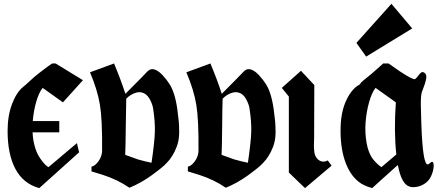

<svg xmlns="http://www.w3.org/2000/svg" viewBox="-20 -971 2292 998"><path d="M411.1 -554.2 307.1 -439Q244.6 -483.4 201.7 -514.2Q182.6 -490.7 168.7 -443.4Q154.8 -396 150.4 -341.8H288.1V-283.2H149.4Q150.9 -245.1 160.2 -212.2Q169.4 -179.2 181.2 -159.9Q192.9 -140.6 204.6 -126.7Q216.3 -112.8 224.1 -107.4L231.9 -102.1L379.9 -227.1L391.1 -179.2L184.1 6.8Q101.1 -16.1 60.3 -92.5Q19.5 -168.9 19.5 -290.5Q19.5 -369.1 42.5 -430.2Q65.4 -491.2 101.1 -520Q102.5 -521.5 115 -531.7Q127.4 -542 137.2 -551.8Q152.8 -567.4 181.4 -589.8Q210 -612.3 230.5 -627L251 -641.1H269Z M636.2 -458Q634.8 -415 633.8 -313.7Q632.8 -212.4 630.9 -166Q688 -145 697.8 -142.1Q735.8 -131.3 767.6 -125Q783.2 -231 784.9 -284.7Q786.6 -338.4 775.9 -407.2Q772.5 -430.2 757.6 -457Q742.7 -483.9 717.8 -490.2Q691.9 -496.6 659.7 -477.1Q648.9 -470.7 636.2 -458ZM631.8 -483.4Q727.1 -578.6 745.6 -599.1Q754.9 -608.4 764.6 -610.8Q778.3 -613.8 794.4 -605Q810.5 -596.2 823.7 -581.8Q836.9 -567.4 845 -556.9Q853 -546.4 856.9 -540Q888.7 -496.6 901.9 -401.9Q907.2 -360.4 909.2 -339.6Q911.1 -318.8 911.4 -287.6Q911.6 -256.3 905.5 -231.4Q899.4 -206.5 886.7 -181.2Q881.3 -170.4 874.8 -160.2Q868.2 -149.9 862.3 -142.1Q856.4 -134.3 847.2 -124.8Q837.9 -115.2 832.5 -110.1Q827.1 -105 815.4 -95.7Q803.7 -86.4 799.3 -83Q794.9 -79.6 781.5 -69.6Q768.1 -59.6 764.6 -57.1Q710.4 -18.6 652.8 4.9Q590.8 -37.6 514.6 -62L455.6 -80.1V-105Q467.8 -106.9 480 -118.9Q492.2 -130.9 499.5 -145Q510.7 -167 510.7 -188Q512.2 -348.1 499.5 -425.8Q486.8 -503.4 447.8 -595.2L572.8 -641.1Q607.9 -557.1 631.8 -483.4Z M1137.2 -458Q1135.7 -415 1134.8 -313.7Q1133.8 -212.4 1131.8 -166Q1189 -145 1198.7 -142.1Q1236.8 -131.3 1268.6 -125Q1284.2 -231 1285.9 -284.7Q1287.6 -338.4 1276.9 -407.2Q1273.4 -430.2 1258.5 -457Q1243.7 -483.9 1218.8 -490.2Q1192.9 -496.6 1160.6 -477.1Q1149.9 -470.7 1137.2 -458ZM1132.8 -483.4Q1228 -578.6 1246.6 -599.1Q1255.9 -608.4 1265.6 -610.8Q1279.3 -613.8 1295.4 -605Q1311.5 -596.2 1324.7 -581.8Q1337.9 -567.4 1345.9 -556.9Q1354 -546.4 1357.9 -540Q1389.6 -496.6 1402.8 -401.9Q1408.2 -360.4 1410.2 -339.6Q1412.1 -318.8 1412.4 -287.6Q1412.6 -256.3 1406.5 -231.4Q1400.4 -206.5 1387.7 -181.2Q1382.3 -170.4 1375.7 -160.2Q1369.1 -149.9 1363.3 -142.1Q1357.4 -134.3 1348.1 -124.8Q1338.9 -115.2 1333.5 -110.1Q1328.1 -105 1316.4 -95.7Q1304.7 -86.4 1300.3 -83Q1295.9 -79.6 1282.5 -69.6Q1269 -59.6 1265.6 -57.1Q1211.4 -18.6 1153.8 4.9Q1091.8 -37.6 1015.6 -62L956.5 -80.1V-105Q968.8 -106.9 981 -118.9Q993.2 -130.9 1000.5 -145Q1011.7 -167 1011.7 -188Q1013.2 -348.1 1000.5 -425.8Q987.8 -503.4 948.7 -595.2L1073.7 -641.1Q1108.9 -557.1 1132.8 -483.4Z M1481.4 -469.2V-74.2L1565.4 6.8L1703.6 -109.9L1683.6 -137.2Q1668 -128.4 1652.8 -131.8Q1640.1 -134.8 1630.9 -144Q1621.1 -153.8 1616.2 -169.4Q1613.3 -178.7 1612.3 -198.2Q1611.3 -203.1 1612.1 -227.5Q1612.8 -252 1612.8 -256.8L1613.8 -528.8L1544.4 -603L1444.8 -514.2Z M2122.6 -823.2 1883.3 -676.8 1832.5 -748 2014.6 -951.2ZM1999.5 -641.1Q1999.5 -641.1 2060.1 -599.1Q2127.9 -554.2 2137.7 -560.1Q2141.6 -562.5 2147 -568.8Q2152.3 -575.2 2156.7 -581.1Q2161.1 -586.9 2166.3 -591.8Q2171.4 -596.7 2177.2 -596.4Q2183.1 -596.2 2189.5 -589.8Q2194.8 -584.5 2195.8 -576.2Q2196.8 -567.9 2194.1 -556.2Q2191.4 -544.4 2188.5 -535.4Q2185.5 -526.4 2180.4 -512.9Q2175.3 -499.5 2173.3 -494.1Q2171.9 -490.2 2170.9 -485.4Q2169.9 -480.5 2169.2 -473.4Q2168.5 -466.3 2168 -460.2Q2167.5 -454.1 2167.5 -443.4Q2167.5 -432.6 2167.5 -425Q2167.5 -417.5 2168 -402.8Q2168.5 -388.2 2168.7 -378.7Q2168.9 -369.1 2169.4 -350.1Q2169.9 -331.1 2170.4 -318.8Q2177.7 -118.2 2202.6 -116.2Q2207.5 -116.2 2215.6 -123.8Q2223.6 -131.3 2227.5 -129.9Q2234.4 -127 2234.4 -107.9Q2233.4 -83 2220.7 -55.2Q2208 -27.3 2180.7 -12.2Q2162.1 -1.5 2140.6 1Q2119.1 3.4 2109.4 -1Q2066.9 -12.7 2047.9 -113.3Q2033.2 -100.1 2005.9 -75.7Q1978.5 -51.3 1956.3 -31.2Q1934.1 -11.2 1914.6 6.8Q1868.7 -5.9 1843.3 -26.9Q1795.9 -64.9 1771.7 -138.7Q1747.6 -212.4 1750.5 -311Q1752.9 -394 1781.5 -452.9Q1810.1 -511.7 1849.6 -531.7Q1856 -543 1867.7 -551.8Q1885.3 -565.4 1911.4 -587.6Q1937.5 -609.9 1954.6 -625.5L1971.7 -641.1ZM1932.1 -514.2Q1912.6 -489.7 1898.7 -440.4Q1884.8 -391.1 1880.4 -336.7Q1876 -282.2 1885.5 -228Q1895 -173.8 1919.4 -143.1Q1927.7 -132.3 1938.5 -122.1Q1949.2 -111.8 1956.1 -106.9L1962.4 -102.1L2040 -168Q2026.9 -290 2037.6 -439Q2005.9 -462.4 1932.1 -514.2Z"/></svg>

Font: KJV1611
Style: Regular
Weight: 400
Version: Version 3.6.1